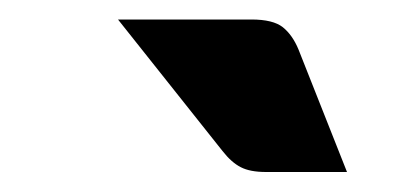

<svg xmlns="http://www.w3.org/2000/svg" viewBox="-20 -756 408 192"><path d="M231.5 -736.5Q253 -736.5 262.8 -728.8Q272.5 -721 278.5 -706.5L327 -584H246Q230 -584 220.8 -588.8Q211.5 -593.5 202.5 -605L98 -736.5Z"/></svg>

Font: Lato ExtraBold
Style: Italic
Weight: 800
Italic angle: -7°
Designer: Lukasz Dziedzic with Adam Twardoch and Botio Nikoltchev
Foundry: tyPoland Lukasz Dziedzic
Version: Version 2.015; 2015-08-06; http://www.latofonts.com/